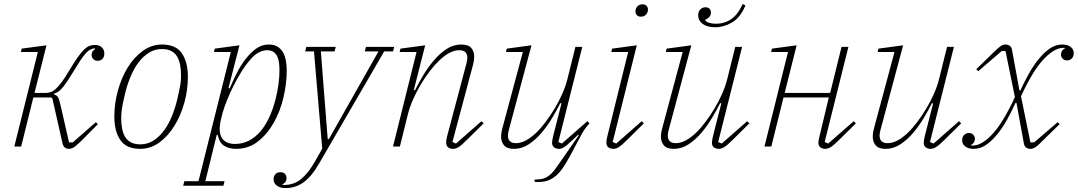

<svg xmlns="http://www.w3.org/2000/svg" viewBox="-20 -747 5495 979"><path d="M331 12Q320 12 311.5 6Q303 0 299 -15L247 -245L241 -250H150L88 0H53L173 -482H87L90 -499L217 -516L156 -273H211Q225 -273 237.5 -277Q250 -281 264 -293.5Q278 -306 294.5 -328Q311 -350 332 -386Q357 -428 375.5 -454Q394 -480 408.5 -494Q423 -508 436 -513Q449 -518 465 -518Q485 -518 498.5 -506Q512 -494 512 -474Q512 -457 502.5 -447Q493 -437 478 -437Q464 -437 455.5 -446Q447 -455 447 -466Q447 -478 452.5 -485.5Q458 -493 465 -497L464 -501Q451 -499 440.5 -494Q430 -489 417.5 -475.5Q405 -462 389.5 -438.5Q374 -415 351 -377Q331 -344 317 -324Q303 -304 292.5 -293Q282 -282 273 -277Q264 -272 254 -269V-266Q267 -263 274 -253.5Q281 -244 287 -218L332 -21H351L469 -124L479 -114L407 -41Q381 -15 364.5 -1.5Q348 12 331 12Z M696 -11Q732 -11 762 -30Q792 -49 815.5 -80.5Q839 -112 856 -153.5Q873 -195 884 -241Q890 -266 893.5 -284Q897 -302 899.5 -316Q902 -330 902.5 -341.5Q903 -353 903 -364Q903 -394 898 -418.5Q893 -443 882 -460.5Q871 -478 852 -487.5Q833 -497 805 -497Q769 -497 739 -478Q709 -459 685.5 -427.5Q662 -396 645 -354.5Q628 -313 617 -267Q605 -217 601.5 -191.5Q598 -166 598 -144Q598 -114 603 -89.5Q608 -65 619 -47.5Q630 -30 649 -20.5Q668 -11 696 -11ZM695 12Q624 12 593.5 -33Q563 -78 563 -153Q563 -219 581 -284.5Q599 -350 631 -402.5Q663 -455 708 -487.5Q753 -520 806 -520Q877 -520 907.5 -475Q938 -430 938 -355Q938 -289 920 -223.5Q902 -158 869.5 -105.5Q837 -53 792.5 -20.5Q748 12 695 12Z M920 177H992L1157 -482H1071L1075 -499L1201 -516L1145 -298L1151 -296Q1166 -331 1185.5 -370.5Q1205 -410 1230 -443Q1255 -476 1284.5 -498Q1314 -520 1350 -520Q1377 -520 1394.5 -509.5Q1412 -499 1422.5 -481Q1433 -463 1437.5 -438.5Q1442 -414 1442 -387Q1442 -321 1425.5 -250.5Q1409 -180 1376 -121.5Q1343 -63 1295 -25.5Q1247 12 1184 12Q1149 12 1124 -3Q1099 -18 1090 -59H1085L1027 177H1125L1119 200H914ZM1178 -13Q1216 -13 1248.5 -29.5Q1281 -46 1307 -76Q1333 -106 1352.5 -148Q1372 -190 1385 -241Q1396 -284 1400.5 -321Q1405 -358 1405 -387Q1405 -409 1402.5 -428Q1400 -447 1393 -461Q1386 -475 1373.5 -483Q1361 -491 1341 -491Q1323 -491 1300.5 -480Q1278 -469 1257 -444Q1233 -417 1211 -381.5Q1189 -346 1170 -308Q1151 -270 1136.5 -233.5Q1122 -197 1114 -168L1109 -147Q1091 -79 1110 -46Q1129 -13 1178 -13Z M1436 212Q1408 212 1391.5 199.5Q1375 187 1375 167Q1375 152 1384 141.5Q1393 131 1409 131Q1425 131 1433 139.5Q1441 148 1441 162Q1441 183 1420 193L1422 196H1430Q1479 196 1516 165.5Q1553 135 1588 73L1623 11L1581 -485H1536L1542 -508H1692L1686 -485H1616L1651 -38H1657L1910 -485H1840L1846 -508H1990L1984 -485H1939L1607 87Q1569 153 1528 182.5Q1487 212 1436 212Z M2290 12Q2276 12 2265.5 4.5Q2255 -3 2255 -20Q2255 -33 2260 -53L2358 -422Q2363 -442 2363 -452Q2363 -491 2322 -491Q2274 -491 2219 -438Q2195 -415 2170.5 -383Q2146 -351 2124.5 -314.5Q2103 -278 2086 -239.5Q2069 -201 2060 -165L2019 0H1984L2104 -482H2018L2022 -499L2148 -516L2090 -288L2096 -287Q2113 -321 2137 -361.5Q2161 -402 2191 -437.5Q2221 -473 2256 -496.5Q2291 -520 2332 -520Q2368 -520 2383 -502.5Q2398 -485 2398 -457Q2398 -439 2392 -417L2287 -23L2305 -15L2435 -129L2446 -118L2362 -35Q2333 -6 2318.5 3Q2304 12 2290 12Z M2725 181Q2720 181 2715.5 181Q2711 181 2706 180V168H2717Q2738 168 2753.5 162.5Q2769 157 2782 146.5Q2795 136 2806.5 121Q2818 106 2831 87L2931 -57L2928 -60L2897 -31Q2873 -8 2858.5 2Q2844 12 2830 12Q2816 12 2805.5 4.5Q2795 -3 2795 -20Q2795 -26 2797 -36Q2799 -46 2801 -55L2843 -220L2837 -221Q2820 -187 2796 -146.5Q2772 -106 2742 -70.5Q2712 -35 2676.5 -11.5Q2641 12 2601 12Q2565 12 2550 -6Q2535 -24 2535 -51Q2535 -68 2541 -91L2646 -482H2560L2564 -499L2690 -516L2575 -86Q2570 -68 2570 -56Q2570 -17 2611 -17Q2658 -17 2714 -70Q2738 -93 2762 -125Q2786 -157 2808 -193.5Q2830 -230 2847 -268.5Q2864 -307 2873 -343L2914 -508H2949L2827 -23L2845 -15L2975 -129L2986 -118Q2963 -94 2948 -66.5Q2933 -39 2913 -1Q2884 55 2863 89Q2842 123 2824 141Q2803 161 2780 171Q2757 181 2725 181Z M3107 12Q3093 12 3082.5 4.5Q3072 -3 3072 -20Q3072 -33 3077 -53L3183 -482H3097L3101 -499L3227 -516L3104 -23L3122 -15L3252 -129L3263 -118L3179 -35Q3150 -6 3135.5 3Q3121 12 3107 12ZM3248 -662Q3234 -662 3227 -670Q3220 -678 3220 -688Q3220 -698 3224 -706Q3228 -714 3236 -719.5Q3244 -725 3256 -725Q3270 -725 3277 -717Q3284 -709 3284 -699Q3284 -689 3280 -681Q3276 -673 3268 -667.5Q3260 -662 3248 -662Z M3416 12Q3380 12 3365 -6Q3350 -24 3350 -51Q3350 -68 3356 -91L3461 -482H3375L3379 -499L3505 -516L3390 -86Q3385 -68 3385 -56Q3385 -17 3426 -17Q3473 -17 3529 -70Q3553 -93 3577 -125Q3601 -157 3623 -193.5Q3645 -230 3662 -268.5Q3679 -307 3688 -343L3729 -508H3764L3642 -23L3660 -15L3790 -129L3801 -118L3717 -35Q3688 -6 3673 3Q3658 12 3645 12Q3631 12 3620.5 4.5Q3610 -3 3610 -20Q3610 -26 3612 -36Q3614 -46 3616 -55L3658 -220L3652 -221Q3635 -187 3611 -146.5Q3587 -106 3557 -70.5Q3527 -35 3491.5 -11.5Q3456 12 3416 12ZM3627 -608Q3586 -608 3563 -625Q3540 -642 3540 -669Q3540 -688 3551 -699Q3562 -710 3577 -710Q3588 -710 3596.5 -703.5Q3605 -697 3605 -683Q3605 -668 3595 -658.5Q3585 -649 3576 -647V-643Q3582 -635 3596.5 -630.5Q3611 -626 3630 -626Q3674 -626 3708.5 -649.5Q3743 -673 3767 -727L3781 -719Q3754 -656 3712 -632Q3670 -608 3627 -608Z M4188 12Q4174 12 4163.5 4.5Q4153 -3 4153 -21Q4153 -27 4155 -36Q4157 -45 4159 -54L4206 -250H3975L3913 0H3878L3998 -482H3912L3916 -499L4042 -516L3981 -273H4213L4271 -508H4306L4185 -23L4203 -15L4333 -129L4344 -118L4260 -35Q4231 -6 4216 3Q4201 12 4188 12Z M4496 12Q4460 12 4445 -6Q4430 -24 4430 -51Q4430 -68 4436 -91L4541 -482H4455L4459 -499L4585 -516L4470 -86Q4465 -68 4465 -56Q4465 -17 4506 -17Q4553 -17 4609 -70Q4633 -93 4657 -125Q4681 -157 4703 -193.5Q4725 -230 4742 -268.5Q4759 -307 4768 -343L4809 -508H4844L4722 -23L4740 -15L4870 -129L4881 -118L4797 -35Q4768 -6 4753 3Q4738 12 4725 12Q4711 12 4700.5 4.5Q4690 -3 4690 -20Q4690 -26 4692 -36Q4694 -46 4696 -55L4738 -220L4732 -221Q4715 -187 4691 -146.5Q4667 -106 4637 -70.5Q4607 -35 4571.5 -11.5Q4536 12 4496 12Z M4945 12Q4918 12 4902 0Q4886 -12 4886 -32Q4886 -49 4896 -59Q4906 -69 4920 -69Q4934 -69 4942.5 -60Q4951 -51 4951 -40Q4951 -28 4945 -19.5Q4939 -11 4931 -8L4932 -5H4942Q4987 -6 5041 -64Q5095 -122 5155 -252L5107 -487H5088L4968 -384L4958 -394L5039 -473Q5053 -487 5063 -496Q5073 -505 5080.5 -510.5Q5088 -516 5094.5 -518Q5101 -520 5107 -520Q5119 -520 5128 -514Q5137 -508 5140 -494L5178 -286H5183Q5191 -303 5201.5 -324.5Q5212 -346 5224.5 -368.5Q5237 -391 5252 -413.5Q5267 -436 5284 -455Q5309 -484 5336.5 -502Q5364 -520 5396 -520Q5423 -520 5439 -508Q5455 -496 5455 -476Q5455 -459 5445 -449Q5435 -439 5421 -439Q5407 -439 5398.5 -448Q5390 -457 5390 -468Q5390 -480 5396 -488.5Q5402 -497 5410 -500L5409 -503H5399Q5354 -501 5300 -443.5Q5246 -386 5186 -256L5234 -21H5253L5373 -124L5383 -114L5302 -35Q5288 -21 5278 -11.5Q5268 -2 5260.5 3Q5253 8 5246.5 10Q5240 12 5234 12Q5222 12 5213 6Q5204 0 5201 -14L5163 -222H5158Q5150 -205 5139.5 -183.5Q5129 -162 5116.5 -139.5Q5104 -117 5089 -94.5Q5074 -72 5057 -53Q5032 -24 5004.5 -6Q4977 12 4945 12Z"/></svg>

Font: IBM Plex Serif ExtLt
Style: Italic
Weight: 200
Italic angle: -14°
Designer: Mike Abbink, Paul van der Laan, Pieter van Rosmalen
Foundry: Bold Monday
Version: Version 3.001